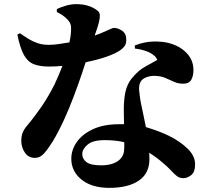

<svg xmlns="http://www.w3.org/2000/svg" viewBox="-20 -842 1040 929"><path d="M509 67Q424 67 374.5 27Q325 -13 325 -74Q325 -116 351 -154Q377 -192 429 -216.5Q481 -241 557 -241Q569 -241 580 -241Q580 -244 580 -247Q579 -282 579 -311Q579 -361 587 -397.5Q595 -434 616 -461Q648 -501 683.5 -520Q719 -539 741 -552Q739 -557 735.5 -562.5Q732 -568 727 -572Q713 -585 689 -594Q665 -603 633 -607L632 -622Q678 -640 721.5 -641Q765 -642 796 -634Q850 -620 883 -585.5Q916 -551 916 -503Q916 -475 905.5 -456Q895 -437 866 -437Q842 -437 821.5 -446.5Q801 -456 778.5 -465.5Q756 -475 725 -475Q706 -475 686.5 -467.5Q667 -460 659 -444Q651 -428 653.5 -402.5Q656 -377 661 -347Q665 -326 672 -295Q679 -263 686 -227Q692 -225 699 -223Q756 -205 797 -185Q850 -159 887 -123.5Q924 -88 924 -47Q924 -10 905.5 5Q887 20 867 20Q849 20 836 10Q823 0 807.5 -17Q792 -34 768 -54Q741 -78 702 -103Q703 -88 703 -72Q703 -3 651.5 32Q600 67 509 67ZM149 -78Q118 -78 100.5 -103.5Q83 -129 83 -160Q83 -182 89 -198.5Q95 -215 111 -234Q148 -278 181.5 -327Q215 -376 244 -434Q264 -476 282 -523Q247 -520 217 -520Q173 -520 143.5 -531.5Q114 -543 95.5 -576.5Q77 -610 64 -675L77 -681Q98 -666 118.5 -653.5Q139 -641 162.5 -633Q186 -625 217 -625Q242 -625 272 -630Q294 -633 316 -637Q319 -651 321 -664Q324 -686 324 -706Q324 -722 317 -734Q310 -746 297 -757Q284 -768 272.5 -774.5Q261 -781 255 -784V-798Q270 -806 297 -814Q324 -822 348 -822Q383 -822 409.5 -813Q436 -804 452 -790Q462 -783 463 -769.5Q464 -756 459 -735.5Q454 -715 444 -687Q441 -679 438 -670Q450 -674 460 -678Q492 -691 508.5 -699Q525 -707 532 -707Q550 -707 570.5 -693.5Q591 -680 591 -650Q591 -631 584 -620.5Q577 -610 562 -599Q537 -582 495 -567.5Q453 -553 404 -543Q399 -541 394 -540Q385 -514 375 -482Q358 -432 337 -376Q316 -320 290.5 -264Q265 -208 236 -159Q213 -122 193.5 -100Q174 -78 149 -78ZM581 -154Q539 -164 487 -164Q429 -164 403.5 -142Q378 -120 378 -97Q378 -73 398.5 -57.5Q419 -42 470 -42Q501 -42 526 -50.5Q551 -59 566 -77Q581 -95 581 -123Q582 -137 581 -154Z"/></svg>

Font: Noto Serif HK ExtraLight Black
Style: Regular
Weight: 900
Version: Version 2.002-H1;hotconv 1.1.0;makeotfexe 2.6.0